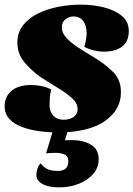

<svg xmlns="http://www.w3.org/2000/svg" viewBox="-44 -550 576 829"><path d="M211 22Q168 22 126.5 16.5Q85 11 50.5 -2Q16 -15 -4 -37Q-24 -59 -24 -92Q-23 -135 7 -159Q37 -183 91 -183Q113 -183 137 -178Q161 -173 177 -163Q172 -143 171 -127Q170 -111 170 -90Q172 -65 187.5 -49Q203 -33 230 -33Q258 -33 274.5 -45.5Q291 -58 291 -77Q292 -103 267.5 -125.5Q243 -148 206.5 -170Q170 -192 133 -216Q90 -246 60 -283Q30 -320 31 -370Q32 -411 56 -441.5Q80 -472 119.5 -491.5Q159 -511 207.5 -520.5Q256 -530 305 -530Q355 -530 403 -518.5Q451 -507 482 -481.5Q513 -456 512 -413Q511 -369 482 -348Q453 -327 404 -327Q383 -327 360.5 -332.5Q338 -338 320 -348Q328 -372 330 -403Q331 -436 317 -457Q303 -478 274 -479Q255 -479 239.5 -467.5Q224 -456 223 -433Q222 -410 241 -388.5Q260 -367 291 -346.5Q322 -326 356 -306Q409 -275 444.5 -239Q480 -203 478 -148Q477 -76 410 -28Q343 20 211 22ZM211 259Q166 259 139.5 244.5Q113 230 113 205Q113 191 118 177Q123 163 132 155Q142 170 158.5 179Q175 188 206 188Q251 188 251 146Q251 123 233.5 116.5Q216 110 199 110Q186 110 176 110.5Q166 111 155 112L192 -11H257L236 56Q245 55 253.5 55Q262 55 269 55Q315 55 348.5 74.5Q382 94 382 138Q382 174 358.5 201Q335 228 296.5 243.5Q258 259 211 259Z"/></svg>

Font: Sansita Swashed Black
Style: Regular
Weight: 900
Designer: Pablo Cosgaya
Foundry: Omnibus-Type
Version: Version 1.003; ttfautohint (v1.8.3)